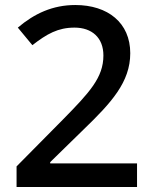

<svg xmlns="http://www.w3.org/2000/svg" viewBox="-20 -811 612 765"><path d="M46 -66H526V-160H180V-165L312 -294C424 -402 499 -484 499 -599C499 -720 410 -791 280 -791C190 -791 117 -757 51 -701L109 -631C167 -676 211 -701 277 -701C346 -701 392 -661 392 -590C392 -502 337 -443 231 -335L46 -148Z"/></svg>

Font: Noto Sans Malayalam UI Medium
Style: Regular
Weight: 500
Designer: Jelle Bosma - Monotype Design Team
Foundry: Monotype Imaging Inc.
Version: Version 2.104